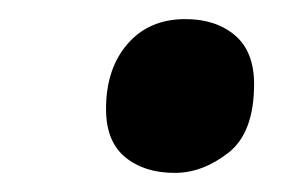

<svg xmlns="http://www.w3.org/2000/svg" viewBox="-20 -561 295 201"><path d="M163 -380Q131 -380 111 -396.5Q91 -413 91 -447Q91 -489 113.5 -515Q136 -541 174 -541Q206 -541 226 -524Q246 -507 246 -473Q246 -422 219 -401Q192 -380 163 -380Z"/></svg>

Font: Noto Serif Display ExtraCondensed ExtraBold
Style: Italic
Weight: 800
Width: 2
Italic angle: -12°
Designer: Monotype Design Team
Foundry: Monotype Imaging Inc.
Version: Version 2.009